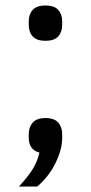

<svg xmlns="http://www.w3.org/2000/svg" viewBox="-20 -548 332 701"><path d="M146 -117Q178 -117 192.5 -100.5Q207 -84 207 -58V-44Q207 -3 183 46.5Q159 96 116 133H49Q79 101 97.5 72.5Q116 44 124 9Q104 4 94.5 -10Q85 -24 85 -44V-58Q85 -84 99.5 -100.5Q114 -117 146 -117ZM146 -399Q114 -399 99.5 -415Q85 -431 85 -457V-470Q85 -496 99.5 -512Q114 -528 146 -528Q178 -528 192.5 -512Q207 -496 207 -470V-457Q207 -431 192.5 -415Q178 -399 146 -399Z"/></svg>

Font: IBM Plex Sans Arabic
Style: Regular
Weight: 400
Designer: Mike Abbink, Paul van der Laan, Pieter van Rosmalen, Wael Morcos, Khajak Apelian
Foundry: Bold Monday
Version: Version 1.005